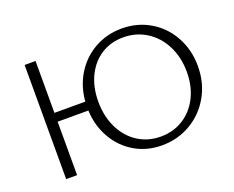

<svg xmlns="http://www.w3.org/2000/svg" viewBox="-109 -849 1266 1040"><g transform="rotate(-20 524.5 -329.0)"><path d="M992 -332Q992 -236 948.5 -159Q905 -82 830 -38Q755 6 664 6Q577 6 507.5 -35Q438 -76 397 -147.5Q356 -219 352 -308H175V0H112V-658H175V-359H353Q360 -447 403.5 -516.5Q447 -586 517.5 -625Q588 -664 673 -664Q763 -664 836 -620.5Q909 -577 950.5 -501Q992 -425 992 -332ZM925 -322Q925 -407 891 -474Q857 -541 797.5 -578.5Q738 -616 664 -616Q592 -616 536.5 -580.5Q481 -545 450 -481Q419 -417 419 -335Q419 -250 451.5 -183Q484 -116 542 -78.5Q600 -41 674 -41Q746 -41 803 -76.5Q860 -112 892.5 -176Q925 -240 925 -322Z"/></g></svg>

Font: Isabella Sans
Style: Regular
Weight: 400
Designer: Original fonts by Christian Thalmann (Catharsis Fonts), Modifications by Cristiano Sobral
Version: Version 0.002;July 12, 2020;FontCreator 13.0.0.2655 64-bit; 